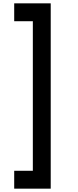

<svg xmlns="http://www.w3.org/2000/svg" viewBox="-20 -917 464 1149"><path d="M283.5 212H65V105H176.5V-790H65V-897H283.5Z"/></svg>

Font: Manrope ExtraLight
Style: Bold
Weight: 700
Version: Version 4.504